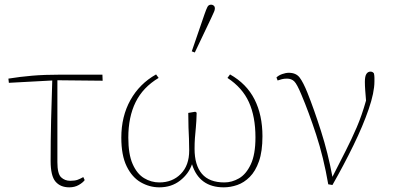

<svg xmlns="http://www.w3.org/2000/svg" viewBox="-20 -790 1685 823"><path d="M18 -435 16 -453Q65 -461 117.5 -465.5Q170 -470 240 -470H419L420 -444L226 -446V-95Q226 -45 242 -30Q258 -15 281 -15Q301 -15 313 -19.5Q325 -24 337 -31L343 -18Q335 -7 317.5 3Q300 13 277 13Q239 13 218 -11.5Q197 -36 197 -100Q197 -186 199 -273Q201 -360 204 -445Z M663 13Q621 13 583.5 -8.5Q546 -30 523 -77Q500 -124 500 -200Q500 -291 539 -361Q578 -431 649 -471L660 -456Q593 -416 561.5 -352.5Q530 -289 530 -200Q530 -129 548.5 -87Q567 -45 597.5 -26.5Q628 -8 663 -8Q719 -8 755 -44.5Q791 -81 791 -145Q791 -174 790 -196Q789 -218 788 -243Q787 -268 787 -306L817 -311L823 -307Q822 -268 819.5 -243Q817 -218 815.5 -198Q814 -178 814 -152Q814 -82 845.5 -45Q877 -8 942 -8Q974 -8 1004.5 -25.5Q1035 -43 1055 -85.5Q1075 -128 1075 -201Q1075 -290 1047 -352Q1019 -414 955 -456L966 -471Q1037 -431 1071 -364Q1105 -297 1105 -206Q1105 -141 1090 -98.5Q1075 -56 1050.5 -31.5Q1026 -7 997 3Q968 13 939 13Q834 13 803 -86Q789 -45 752 -16Q715 13 663 13ZM802 -570 857 -730Q864 -750 869 -760Q874 -770 885 -770Q891 -770 896 -766Q901 -762 901 -754Q901 -747 897.5 -739.5Q894 -732 885 -712L815 -565Z M1387 0Q1367 -116 1335 -213.5Q1303 -311 1272 -384Q1253 -430 1241 -441.5Q1229 -453 1210 -453Q1198 -453 1188 -450.5Q1178 -448 1170 -445L1165 -458Q1174 -467 1189.5 -472.5Q1205 -478 1218 -478Q1249 -478 1264.5 -457.5Q1280 -437 1298 -392Q1326 -322 1356 -228Q1386 -134 1405 -32Q1436 -93 1461.5 -143Q1487 -193 1509 -244Q1531 -295 1549 -359Q1547 -383 1545.5 -403Q1544 -423 1544 -439Q1544 -463 1550.5 -473Q1557 -483 1568 -483Q1578 -483 1583 -475Q1585 -465 1585 -456.5Q1585 -448 1585 -441Q1585 -394 1560.5 -322.5Q1536 -251 1495 -167Q1454 -83 1405 3Z"/></svg>

Font: Source Serif Pro ExtraLight
Style: Regular
Weight: 200
Designer: Frank Grießhammer
Foundry: Adobe Systems Incorporated
Version: Version 3.001;hotconv 1.0.111;makeotfexe 2.5.65597